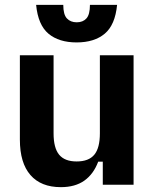

<svg xmlns="http://www.w3.org/2000/svg" viewBox="-20 -762 638 792"><path d="M231 10Q149 10 105.5 -40Q62 -90 62 -186V-534H201V-212Q201 -151.5 224 -123.8Q247 -96 296.2 -96Q346 -96 369 -123.8Q392 -151.5 392 -212V-534H531V0H404V-95H385Q366 -44 328 -17Q290 10 231 10ZM296 -587Q223 -587 180 -623Q137 -659 129 -742H241Q241 -702 256 -686Q271 -670 296.5 -670Q322 -670 336.5 -686Q351 -702 351 -742H463Q455 -659 412 -623Q369 -587 296 -587Z"/></svg>

Font: Mozilla Text ExtraLight
Style: Regular
Weight: 200
Designer: Studio DRAMA
Foundry: Studio DRAMA
Version: Version 1.000